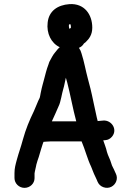

<svg xmlns="http://www.w3.org/2000/svg" viewBox="-20 -880 634 928"><path d="M313.4 -761V-761.8C315.8 -762.4 317.7 -762.8 320.4 -763C321.8 -759.8 322.9 -754.3 323 -746.6C321 -744.8 320.6 -744.6 317.4 -741L316.1 -741C314.6 -743.3 313.4 -745.3 313.4 -748.5V-749.1C312.7 -752.5 312.7 -756.7 313.4 -761ZM451.6 -1.6C457.1 11 466.4 19.8 478.9 24.5C507.7 35.3 533.7 18.9 542 -4.3C546 -15.2 546 -28 540.3 -39.8L535.5 -50.3C528.9 -67.3 521.4 -76.1 517.8 -90.5C511.8 -111.8 502.3 -126.2 496.8 -146C492.5 -166.9 484.6 -183.6 479 -201.7L489 -202.6C501.7 -203.3 512.9 -209.3 521.3 -219.4C550 -253.8 519.7 -299.7 479.9 -297.4L468.8 -296.4C463.3 -295.8 460.1 -295.6 452.2 -294.9L447.8 -312.3C440.9 -340.5 424.8 -422.7 417.4 -451.2L404.6 -500.1C393.4 -541.4 387.2 -581 373.8 -622.3C371.6 -631.4 367.6 -639.5 361.5 -648.8C371.4 -652.9 379.1 -658.8 385.9 -670.1C386.4 -670.4 391 -673.4 392.9 -675.2C411.2 -692.4 426 -712.3 426 -746.5C426 -810.6 387.3 -864.8 315.5 -860C257.5 -855.8 216.3 -826.3 210.4 -771.3C203.8 -718.7 227.8 -670.7 268.8 -651.9C266.2 -649.5 262.7 -646.2 259.8 -643.3C251.6 -631.9 241 -622.5 232.5 -606.8L224.1 -591.5C219.7 -584.5 216.5 -577.6 213.9 -567.5C205.1 -545.6 198.4 -516.4 192 -492.8L186.2 -471.4C183.3 -461.4 180.1 -447.5 176.5 -429.8C174.3 -418.8 173.5 -411 171.8 -407.1C162.7 -390.5 152.3 -360.5 143.7 -342.5C122.1 -297.9 105 -257.3 90.3 -204.3C80.3 -166.7 70.5 -142.1 61.2 -107.4C55.1 -84.5 50 -67.5 50 -42.9V-19.5C50 6.6 71.9 28 98.5 28C125.1 28 147 6.9 147 -18.9V-42.1C147 -44.5 147.5 -47.5 148.7 -51.9C153.8 -71.4 155.4 -84.9 155.8 -84.8C159 -96.8 163 -109.2 167.6 -122C167.6 -122 188.5 -194.5 190.7 -194.5H191.1L204.2 -195.5C211.8 -196.2 218.3 -196.5 223.7 -196.5H374.4C390.8 -158.5 402.9 -110.4 420.3 -74.8C426.5 -60.7 432.3 -42.5 439.6 -28.5C441.6 -23.9 444.3 -18.3 447.6 -11.2ZM263.8 -367.8C273.1 -385.2 279.6 -430.4 285.5 -448.8C291.6 -467.6 293.5 -486.2 298.3 -504.4C299.9 -498.5 302.9 -488 305.2 -480.1C318.3 -431 333.1 -349.4 348.6 -293.5L230.6 -293.5C241.4 -316.8 253.7 -344 263.8 -367.8Z"/></svg>

Font: HoneyBee
Style: Blk
Weight: 700
Foundry: Cannot Into Space Fonts
Version: Version 0.89